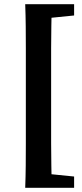

<svg xmlns="http://www.w3.org/2000/svg" viewBox="-20 -735 388 914"><path d="M100 159Q102 107 102.5 54.5Q103 2 103 -51.5Q103 -105 103 -158V-398Q103 -451 103 -504Q103 -557 102.5 -610Q102 -663 100 -715H226.4Q225.4 -664 224.4 -611Q223.4 -558 223.4 -505Q223.4 -452 223.4 -398V-158Q223.4 -106 223.4 -53Q223.4 0 224.4 53Q225.4 106 226.4 159ZM163.1 159V90.3H183.8L332.8 105.3V159ZM163.1 -646.3V-715H332.8V-661.3L183.8 -646.3Z"/></svg>

Font: Source Serif 4 Variable
Style: Regular
Weight: 400
Designer: Frank Grießhammer
Foundry: Adobe
Version: Version 4.005;hotconv 1.1.0;makeotfexe 2.6.0